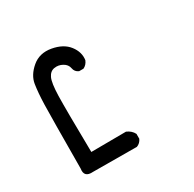

<svg xmlns="http://www.w3.org/2000/svg" viewBox="-114 -490 729 722"><g transform="rotate(-30 250.0 -129.0)"><path d="M95 111Q55 114 61 77Q62 -149 63.5 -199.5Q65 -250 70.5 -285Q76 -320 109.5 -348.5Q143 -377 191 -368.5Q239 -360 262 -330Q285 -300 280 -267Q273 -250 258 -243H239Q223 -250 220 -267Q217 -284 200 -293.5Q183 -303 164.5 -300Q146 -297 136.5 -277Q127 -257 125.5 -201.5Q124 -146 127 43L278 42Q299 51 308 69V90Q301 106 285 112Z"/></g></svg>

Font: NaniFont Regular
Style: Regular
Weight: 400
Designer: Nanigashitei
Version: Version 1.036